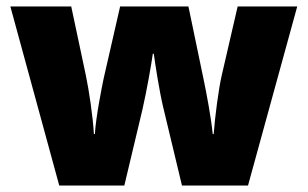

<svg xmlns="http://www.w3.org/2000/svg" viewBox="-20 -573 950 593"><path d="M484 -242 542 0H746L898 -553H714L665 -341C655 -298 644 -213 640 -159H637C632 -211 617 -289 609 -327L562 -553H351L300 -330C296 -311 276 -212 273 -159H270C267 -212 255 -294 245 -341L200 -553H12L163 0H364L420 -235C433 -292 448 -377 452 -407H455C459 -377 472 -292 484 -242Z"/></svg>

Font: Noto Sans Gujarati Black
Style: Regular
Weight: 900
Designer: Jelle Bosma - Monotype Design Team, Universal Thirst
Foundry: Monotype Imaging Inc.
Version: Version 2.106